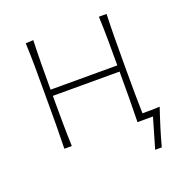

<svg xmlns="http://www.w3.org/2000/svg" viewBox="-117 -600 805 845"><g transform="rotate(-20 285.0 -177.5)"><path d="M94 0Q95.5 -56.5 95.8 -108.5Q96 -160.5 96 -221V-271Q96 -332 95.8 -385Q95.5 -438 93 -494L129 -496Q127 -439.5 126.5 -385.8Q126 -332 126 -271V-265H438.5V-271Q438.5 -332 438.2 -385Q438 -438 435.5 -494H471.5Q469.5 -438 469 -385Q468.5 -332 468.5 -271V-221Q468.5 -168 468.8 -122.2Q469 -76.5 470.5 -29Q490.5 -29 512.5 -29.2Q534.5 -29.5 551.5 -30.5Q543.5 -7.5 536.8 14Q530 35.5 523 57.5Q516.5 78.5 510.5 99.2Q504.5 120 499 141H468L509 0H436.5Q438 -56.5 438.2 -108.5Q438.5 -160.5 438.5 -221V-236H126V-221Q126 -160.5 126.5 -108.5Q127 -56.5 129 0Z"/></g></svg>

Font: Commissioner Flair Thin
Style: Regular
Weight: 100
Designer: Kostas Bartsokas
Foundry: Kostas Bartsokas
Version: Version 1.000; ttfautohint (v1.8.3)